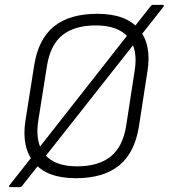

<svg xmlns="http://www.w3.org/2000/svg" viewBox="-20 -724 697 793"><path d="M23 49Q18 49 17.5 46Q17 43 20 40L121 -88L137 -108L513 -587L527 -603L601 -697Q606 -704 612 -704H651Q655 -704 656.5 -702Q658 -700 656 -697L556 -570L542 -553L161 -70L147 -52L72 43Q67 49 61 49ZM293 12Q174 12 121 -52Q68 -116 85 -225L121 -453Q138 -562 202.5 -614.5Q267 -667 382 -667Q501 -667 554 -603.5Q607 -540 589 -430L554 -203Q537 -94 472.5 -41Q408 12 293 12ZM298 -37Q386 -37 436.5 -77Q487 -117 501 -204L536 -431Q551 -521 509.5 -570Q468 -619 376 -619Q288 -619 238 -579Q188 -539 174 -452L138 -225Q124 -134 165.5 -85.5Q207 -37 298 -37Z"/></svg>

Font: Sofia Sans Light
Style: Italic
Weight: 300
Italic angle: -9°
Version: Version 4.100-B